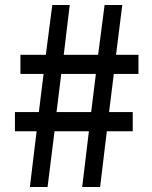

<svg xmlns="http://www.w3.org/2000/svg" viewBox="-20 -751 610 771"><path d="M127 -224H40V-301H136L155 -454H62V-531H164L190 -731H260L236 -531H374L400 -731H471L446 -531H536V-454H437L418 -301H513V-224H409L382 0H310L337 -224H199L171 0H100ZM346 -301 365 -454H226L207 -301Z"/></svg>

Font: `nÑOSM
Style: Regular
Weight: 500
Designer: Ryoko NISHIZUKA ¬âXZm¬º[P (kana & ideographs); Paul D. Hunt (Latin, Greek & Cyrillic); Wenlong ZHANG _ e¬á¬ü¬ô (bopomof
Foundry: Adobe Systems Incorporated
Version: Version 1.00 June 24, 2014, initial release